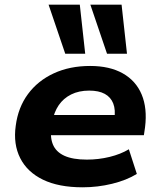

<svg xmlns="http://www.w3.org/2000/svg" viewBox="-20 -787 677 818"><path d="M332 11Q230 11 163 -21.5Q96 -54 66 -113.5Q36 -173 47 -251Q57 -329 99 -386Q141 -443 209 -474.5Q277 -506 364 -506Q447 -506 503 -474.5Q559 -443 583.5 -384.5Q608 -326 598 -245L593 -211H172L185 -297H487L467 -280Q473 -319 462.5 -346Q452 -373 426.5 -387Q401 -401 360 -401Q316 -401 283 -384.5Q250 -368 230 -338.5Q210 -309 203 -269L200 -251Q192 -205 205 -172.5Q218 -140 254 -123.5Q290 -107 350 -107Q400 -107 447 -118.5Q494 -130 529 -151L563 -46Q519 -19 457.5 -4Q396 11 332 11ZM436 -558 365 -767H498L521 -558ZM258 -558 187 -767H320L343 -558Z"/></svg>

Font: Nunito Sans 10pt SemiExpanded ExtraBold
Style: Italic
Weight: 800
Width: 6
Italic angle: -9°
Designer: Vernon Adams
Foundry: Vernon Adams
Version: Version 3.101;gftools[0.9.27]